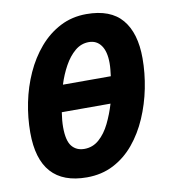

<svg xmlns="http://www.w3.org/2000/svg" viewBox="-82 -796 778 877"><g transform="rotate(-10 306.5 -357.5)"><path d="M251 10Q31 10 31 -236Q31 -305 45 -374.5Q59 -444 87.5 -507Q116 -570 158 -619Q200 -668 255 -696.5Q310 -725 377 -725Q489 -725 542 -662Q595 -599 595 -482Q595 -413 581 -343Q567 -273 539.5 -209.5Q512 -146 471 -96.5Q430 -47 375 -18.5Q320 10 251 10ZM438 -426Q440 -442 441.5 -457Q443 -472 443 -486Q443 -540 422.5 -568.5Q402 -597 366 -597Q330 -597 301.5 -573Q273 -549 251.5 -510Q230 -471 216 -426ZM262 -120Q301 -120 330.5 -146Q360 -172 380.5 -214Q401 -256 415 -303H189Q183 -265 183 -235Q183 -172 204 -146Q225 -120 262 -120Z"/></g></svg>

Font: Noto Sans Condensed ExtraBold
Style: Italic
Weight: 800
Width: 3
Italic angle: -12°
Designer: Monotype Design Team
Foundry: Monotype Imaging Inc.
Version: Version 2.013; ttfautohint (v1.8.4.7-5d5b)